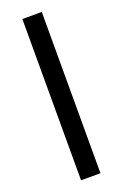

<svg xmlns="http://www.w3.org/2000/svg" viewBox="-147 -795 536 839"><g transform="rotate(-20 121.5 -375.0)"><path d="M166.5 -750H76.2V0H166.5Z"/></g></svg>

Font: Shabnam
Style: Regular
Weight: 400
Foundry: DejaVu fonts team - Redesigned by Saber Rastikerdar - Based on Vazir font
Version: Version 5.0.1